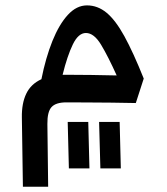

<svg xmlns="http://www.w3.org/2000/svg" viewBox="-20 -381 626 720"><path d="M65.9 319.3 62 60.1Q61 6.8 78.4 -29.5Q95.7 -65.9 135.3 -84Q151.4 -164.6 176.5 -227.1Q201.7 -289.6 234.4 -325.2Q267.1 -360.8 306.2 -360.8Q346.2 -360.8 379.6 -333.3Q413.1 -305.7 446.3 -245.4Q479.5 -185.1 519 -86.4L489.3 5.4Q449.7 4.4 399.4 3.9Q349.1 3.4 303 3.2Q256.8 2.9 228.5 2.9Q189.5 2.9 173.3 20.5Q157.2 38.1 157.7 84L160.6 319.3ZM214.8 -100.6Q220.7 -100.6 227.5 -100.6Q271 -100.6 322.3 -99.9Q373.5 -99.1 417.5 -98.1Q385.7 -168.9 359.1 -213.1Q332.5 -257.3 302.2 -257.3Q273.9 -257.3 253.2 -214.6Q232.4 -171.9 214.8 -100.6ZM238.3 250.5 233.9 76.2H311L315.4 250.5ZM356.4 250.5 351.6 76.2H428.7L433.1 250.5Z"/></svg>

Font: Cascadia Code NF
Style: Regular
Weight: 400
Monospace: yes
Designer: Aaron Bell
Foundry: Saja Typeworks
Version: Version 2404.023; ttfautohint (v1.8.4)